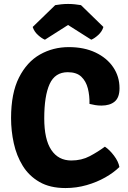

<svg xmlns="http://www.w3.org/2000/svg" viewBox="-20 -937 649 972"><path d="M433 -411Q434 -452.5 424.8 -489.2Q415.5 -526 391.5 -548.8Q367.5 -571.5 323 -571.5Q258.5 -571.5 231.2 -511.5Q204 -451.5 204 -338Q204 -231 239.8 -177.8Q275.5 -124.5 341 -124.5Q393 -124.5 434.5 -146.5Q476 -168.5 511 -194.5Q534.5 -179 557 -149.2Q579.5 -119.5 584.5 -91.5Q555.5 -63 512.8 -38.8Q470 -14.5 418.5 0.2Q367 15 311.5 15Q233 15 179.8 -15.8Q126.5 -46.5 95 -97.8Q63.5 -149 49.8 -211.8Q36 -274.5 36 -339Q36 -465 76 -544.2Q116 -623.5 182.2 -661Q248.5 -698.5 328.5 -698.5Q406 -698.5 463.8 -671Q521.5 -643.5 553.2 -596.5Q585 -549.5 585 -490.5Q585 -443.5 560.8 -423Q536.5 -402.5 493.5 -402.5Q476.5 -402.5 462 -405Q447.5 -407.5 433 -411ZM390 -911 503.5 -800.5Q496.5 -777 477 -759.5Q457.5 -742 442 -736L324.5 -810.5L207.5 -736Q192 -742 172.5 -759.5Q153 -777 145.5 -800.5L259.5 -911Q273 -913.5 290 -915.2Q307 -917 324.5 -917Q342 -917 359 -915.2Q376 -913.5 390 -911Z"/></svg>

Font: Signika
Style: Bold
Weight: 700
Designer: Anna Giedry
Foundry: Anna Giedry
Version: Version 2.001